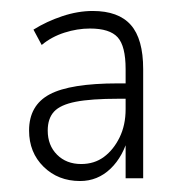

<svg xmlns="http://www.w3.org/2000/svg" viewBox="-20 -733 320 350"><path d="M126 -403Q86 -403 59.5 -429Q33 -455 33 -495Q33 -541 70.5 -561Q108 -581 195 -581H219V-553H196Q146 -553 118 -547.5Q90 -542 78.5 -529.5Q67 -517 67 -495Q67 -468 84 -451Q101 -434 128 -434Q152 -434 169.5 -447Q187 -460 198 -482.5Q209 -505 209 -534V-607Q209 -649 194.5 -665Q180 -681 144 -681Q121 -681 97.5 -673.5Q74 -666 56 -651L41 -679Q65 -694 93.5 -703.5Q122 -713 149 -713Q196 -713 218.5 -687.5Q241 -662 241 -607V-408H209V-487H215Q205 -448 181.5 -425.5Q158 -403 126 -403Z"/></svg>

Font: Nunito Sans 10pt Condensed ExtraLight
Style: Regular
Weight: 250
Width: 3
Designer: Vernon Adams
Foundry: Vernon Adams
Version: Version 3.101;gftools[0.9.27]